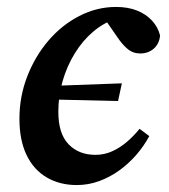

<svg xmlns="http://www.w3.org/2000/svg" viewBox="-20 -519 486 553"><path d="M106 -233 113 -271 331 -279 320 -228ZM201 14Q152 14 114.5 -8Q77 -30 56.5 -72.5Q36 -115 36 -177Q36 -241 58.5 -299Q81 -357 119.5 -402Q158 -447 208.5 -473Q259 -499 314 -499Q349 -499 375 -488.5Q401 -478 418 -459.5Q435 -441 441 -417Q439 -393 423 -379Q407 -365 384 -365Q363 -365 347.5 -378Q332 -391 318 -412L273 -477H334V-464H312Q278 -453 248 -427.5Q218 -402 195.5 -365.5Q173 -329 160.5 -286Q148 -243 148 -197Q148 -134 177.5 -103.5Q207 -73 255 -73Q280 -73 302.5 -83Q325 -93 345 -110Q365 -127 382 -148L410 -127Q395 -99 373 -73.5Q351 -48 324 -28.5Q297 -9 266 2.5Q235 14 201 14Z"/></svg>

Font: Source Serif 4 18pt SemiBold
Style: Italic
Weight: 600
Italic angle: -12°
Designer: Frank Grießhammer
Foundry: Adobe Systems Incorporated
Version: Version 4.004;hotconv 1.0.116;makeotfexe 2.5.65601